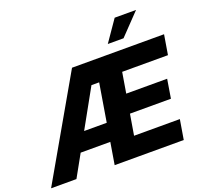

<svg xmlns="http://www.w3.org/2000/svg" viewBox="-187 -1133 1400 1316"><g transform="rotate(-20 512.5 -475.0)"><path d="M-32.2 0 385.3 -727.5H1056.6L1032.7 -583.5H698.7L673.8 -433.6H972.2L949.7 -295.9H650.9L625.5 -144H959.5L935.5 0H431.6L525.9 -569.8H469.7L152.8 0ZM166 -160.2 188 -291.5H553.2L531.7 -160.2ZM671.4 -796.4 777.3 -949.7H933.1L786.1 -796.4Z"/></g></svg>

Font: Inter 24pt ExtraBold
Style: Italic
Weight: 800
Italic angle: -9.3988°
Designer: Rasmus Andersson
Foundry: rsms
Version: Version 4.001;git-66647c0bb